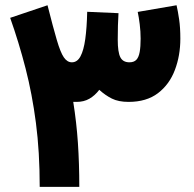

<svg xmlns="http://www.w3.org/2000/svg" viewBox="-20 -726 755 746"><path d="M440.4 -674.8 318.8 -680.2Q317.4 -618.2 311.3 -574.2Q305.2 -530.3 292.7 -507.1Q280.3 -483.9 259.3 -483.9Q241.2 -483.9 228 -503.2Q214.8 -522.5 200.7 -570.8Q186.5 -619.1 164.6 -705.6L19.5 -656.7Q53.7 -560.1 79.3 -460.4Q105 -360.8 119.6 -248.3Q134.3 -135.7 134.3 0H288.1Q288.1 -91.3 282.7 -170.9Q277.3 -250.5 264.6 -330.1Q268.1 -330.1 271.2 -330.1Q274.4 -330.1 277.8 -330.1Q305.7 -330.1 327.1 -342.3Q348.6 -354.5 365.7 -377Q388.7 -356 414.6 -343Q440.4 -330.1 479.5 -330.1Q549.3 -330.1 593.8 -364Q638.2 -397.9 659.4 -453.9Q680.7 -509.8 680.7 -575.7Q680.7 -619.1 676 -650.6Q671.4 -682.1 666 -705.6L515.1 -679.7Q519.5 -659.2 522.9 -631.6Q526.4 -604 526.4 -575.7Q526.4 -544.4 522.7 -523.9Q519 -503.4 509.8 -493.7Q500.5 -483.9 482.9 -483.9Q457.5 -483.9 447.5 -503.7Q437.5 -523.4 437.5 -571.8Q437.5 -605 438.2 -626.7Q439 -648.4 440.4 -674.8Z"/></svg>

Font: Estedad-VF-FD Black
Style: Regular
Weight: 900
Designer: Amin Abedi
Version: Version 4.000